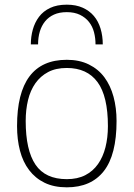

<svg xmlns="http://www.w3.org/2000/svg" viewBox="-20 -794 572 822"><path d="M266 8Q211 8 171 -11.5Q131 -31 104.5 -66Q78 -101 65.5 -149Q53 -197 53 -254Q53 -538 266 -538Q320 -538 360.5 -518Q401 -498 427 -463Q453 -428 466 -380Q479 -332 479 -276Q479 -131 424.5 -61.5Q370 8 266 8ZM266 -27Q312 -27 345 -44Q378 -61 399.5 -91.5Q421 -122 431.5 -163.5Q442 -205 442 -254Q442 -382 397.5 -442.5Q353 -503 266 -503Q219 -503 186 -485.5Q153 -468 131.5 -437.5Q110 -407 100 -365.5Q90 -324 90 -276Q90 -151 132 -89Q174 -27 266 -27ZM420 -604H389Q389 -631 382.5 -656Q376 -681 361 -700Q346 -719 322.5 -730.5Q299 -742 266 -742Q234 -742 211 -731.5Q188 -721 173 -702.5Q158 -684 150.5 -659Q143 -634 143 -604H112Q112 -637 120.5 -667.5Q129 -698 147 -722Q165 -746 194.5 -760Q224 -774 266 -774Q305 -774 334 -761Q363 -748 382 -725.5Q401 -703 410.5 -671.5Q420 -640 420 -604Z"/></svg>

Font: Tanohe Sans ExtraLight
Style: Regular
Weight: 250
Designer: Village Type and Design LLC & Cristiano Sobral
Foundry: Cooper Hewitt Smithsonian Design Museum
Version: Version 1.00;May 30, 2020;FontCreator 12.0.0.2522 64-bit; tt